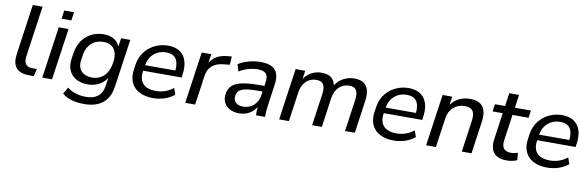

<svg xmlns="http://www.w3.org/2000/svg" viewBox="-57 -1251 6051 1975"><g transform="rotate(10 2968.0 -263.0)"><path d="M248 0H295.9L314.5 -77.6H264.6C201.2 -77.6 175.3 -118.2 184.1 -182.6L260.7 -718.8H158.7L84 -194.3C66.4 -71.8 112.8 0 248 0Z M576.7 -631.3 588.9 -718.8H486.8L474.6 -631.3ZM486.3 0 563.5 -539.1H461.4L384.3 0Z M855 192.9C1019 192.9 1114.7 115.2 1136.7 -39.1L1208.5 -539.1H1112.3L1099.1 -448.2C1077.1 -513.2 1014.6 -548.8 931.2 -548.8C789.6 -548.8 677.7 -456.1 655.3 -297.4L647.5 -243.2C626.5 -96.7 719.2 -12.2 855 -12.2C939.5 -12.2 1013.2 -49.3 1053.7 -115.2L1041 -27.3C1027.3 67.4 966.3 116.7 862.3 116.7C783.7 116.7 720.2 99.1 664.6 55.2L624 124C677.7 171.4 758.3 192.9 855 192.9ZM886.7 -89.4C797.4 -89.4 731.9 -141.6 746.6 -243.2L754.4 -297.4C771 -412.1 845.7 -471.2 941.4 -471.2C1040 -471.2 1094.2 -406.2 1076.2 -280.3C1058.1 -155.3 985.4 -89.4 886.7 -89.4Z M1542 9.8C1623 9.8 1708 -16.6 1762.2 -64.9L1738.8 -130.9C1683.6 -85.9 1620.1 -67.4 1557.1 -67.4C1442.9 -67.4 1376 -124 1393.1 -243.2L1394 -250H1795.4L1800.3 -283.7C1824.2 -450.2 1750 -548.8 1603.5 -548.8C1457.5 -548.8 1327.6 -451.7 1305.7 -297.4L1297.9 -243.2C1274.9 -80.6 1378.4 9.8 1542 9.8ZM1595.2 -477.1C1688 -477.1 1731 -421.9 1719.7 -309.6H1402.8C1423.3 -417.5 1499 -477.1 1595.2 -477.1Z M1981 0 2025.4 -311C2038.1 -398.4 2097.2 -449.7 2198.7 -459L2261.2 -465.3L2266.6 -552.2L2231.4 -549.3C2143.6 -543 2079.6 -511.2 2041 -446.8L2054.2 -539.1H1954.6L1877.4 0Z M2441.4 10.3C2520 10.3 2583 -27.3 2618.7 -86.9C2615.7 -58.1 2615.2 -28.8 2617.2 0H2710.4C2711.4 -47.4 2715.8 -95.2 2722.7 -142.1L2751.5 -346.7C2772 -489.7 2706.1 -548.8 2568.8 -548.8C2491.7 -548.8 2398.9 -524.4 2338.4 -485.4L2359.9 -412.1C2422.9 -450.7 2488.8 -468.8 2554.2 -468.8C2633.8 -468.8 2667 -437.5 2655.3 -355L2649.4 -313H2604C2363.8 -313 2285.6 -267.1 2270.5 -159.2C2256.3 -62 2325.7 10.3 2441.4 10.3ZM2471.2 -64.5C2401.4 -64.5 2363.3 -102.5 2371.6 -161.6C2380.9 -226.1 2427.2 -252.4 2596.2 -252.4H2640.6L2634.8 -211.9C2621.6 -121.1 2551.3 -64.5 2471.2 -64.5Z M2960.4 0 3004.4 -309.1C3018.1 -404.8 3080.6 -466.8 3164.6 -466.8C3235.4 -466.8 3264.2 -429.2 3250 -330.1L3202.6 0H3304.2L3348.1 -309.1C3361.8 -404.8 3424.8 -466.8 3509.3 -466.8C3580.1 -466.8 3607.9 -429.2 3593.8 -330.1L3546.4 0H3648.9L3696.8 -334.5C3718.3 -484.9 3665 -548.8 3547.4 -548.8C3465.8 -548.8 3393.6 -507.8 3351.6 -443.8C3336.4 -517.1 3286.6 -548.8 3206.1 -548.8C3129.4 -548.8 3065.9 -513.2 3023.4 -452.1L3036.1 -539.1H2935.5L2858.4 0Z M4055.2 9.8C4136.2 9.8 4221.2 -16.6 4275.4 -64.9L4252 -130.9C4196.8 -85.9 4133.3 -67.4 4070.3 -67.4C3956.1 -67.4 3889.2 -124 3906.2 -243.2L3907.2 -250H4308.6L4313.5 -283.7C4337.4 -450.2 4263.2 -548.8 4116.7 -548.8C3970.7 -548.8 3840.8 -451.7 3818.8 -297.4L3811 -243.2C3788.1 -80.6 3891.6 9.8 4055.2 9.8ZM4108.4 -477.1C4201.2 -477.1 4244.1 -421.9 4232.9 -309.6H3916C3936.5 -417.5 4012.2 -477.1 4108.4 -477.1Z M4495.6 0 4540 -309.6C4553.2 -403.8 4622.6 -466.8 4716.3 -466.8C4793.9 -466.8 4827.1 -428.2 4813 -329.6L4766.1 0H4867.7L4915.5 -334.5C4937 -484.4 4880.4 -548.8 4755.4 -548.8C4674.3 -548.8 4604 -514.6 4558.6 -451.7L4571.3 -539.1H4470.7L4393.6 0Z M5237.8 9.8C5275.9 9.8 5318.8 0 5343.3 -12.2L5337.4 -88.4C5314.9 -81.5 5291 -75.2 5266.1 -75.2C5191.9 -75.2 5165 -114.7 5175.8 -191.9L5214.4 -461.9H5382.3L5393.6 -539.1H5225.6L5245.1 -676.3H5143.1L5123.5 -539.1H5017.6L5006.3 -461.9H5112.3L5072.8 -183.6C5054.7 -57.6 5110.8 9.8 5237.8 9.8Z M5657.7 9.8C5738.8 9.8 5823.7 -16.6 5877.9 -64.9L5854.5 -130.9C5799.3 -85.9 5735.8 -67.4 5672.9 -67.4C5558.6 -67.4 5491.7 -124 5508.8 -243.2L5509.8 -250H5911.1L5916 -283.7C5939.9 -450.2 5865.7 -548.8 5719.2 -548.8C5573.2 -548.8 5443.4 -451.7 5421.4 -297.4L5413.6 -243.2C5390.6 -80.6 5494.1 9.8 5657.7 9.8ZM5710.9 -477.1C5803.7 -477.1 5846.7 -421.9 5835.4 -309.6H5518.6C5539.1 -417.5 5614.7 -477.1 5710.9 -477.1Z"/></g></svg>

Font: Winston
Style: Italic
Weight: 400
Italic angle: -8.13011°
Designer: Vernon Adams, Kim Jin-seong, David Berlow, Cristiano Sobral
Foundry: The Winston Project Authors
Version: Version 3.004